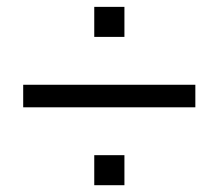

<svg xmlns="http://www.w3.org/2000/svg" viewBox="-20 -671 640 562"><path d="M47.9 -356.9V-422.9H551.8V-356.9ZM344.2 -216.8V-128.9H255.9V-216.8ZM344.2 -650.9V-563H255.9V-650.9Z"/></svg>

Font: Cooper Hewitt
Style: Book
Weight: 705
Designer: Village Type and Design LLC
Foundry: Cooper Hewitt Smithsonian Design Museum
Version: 1.000